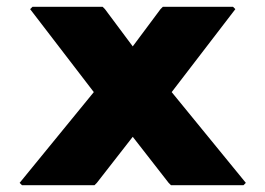

<svg xmlns="http://www.w3.org/2000/svg" viewBox="-20 -540 784 567"><path d="M699 7 706 0 487 -268 675 -513 668 -520H461L454 -513L372 -403L290 -513L283 -520H76L69 -513L257 -268L38 0L45 7H259L266 0L372 -136L478 0L485 7Z"/></svg>

Font: Hussar Woodtype
Style: Blk
Weight: 900
Foundry: Cannot Into Space Fonts
Version: Version 1.07